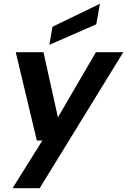

<svg xmlns="http://www.w3.org/2000/svg" viewBox="-20 -771 669 1011"><path d="M46 220 203 -31H174L63 -496H209L285 -153L485 -496H629L189 220ZM240 -535 256 -630 506 -751 487 -643Z"/></svg>

Font: DM Sans 24pt
Style: Bold Italic
Weight: 700
Italic angle: -10°
Designer: Colophon Foundry, Jonny Pinhorn
Foundry: Colophon Foundry
Version: Version 4.004;gftools[0.9.30]